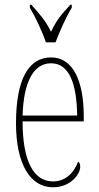

<svg xmlns="http://www.w3.org/2000/svg" viewBox="-20 -786 419 816"><path d="M175 -606H216C233 -651 261 -715 285 -753V-766H279C242 -726 219 -699 197 -651C173 -699 149 -726 113 -766H107V-753C130 -715 160 -651 175 -606ZM205 10C280 10 321 -46 321 -77C321 -90 317 -96 312 -99C296 -57 263 -15 205 -15C125 -15 76 -97 76 -270H336V-291C336 -445 289 -542 197 -542C102 -542 48 -450 48 -262C48 -88 109 10 205 10ZM308 -295H76C80 -431 119 -517 197 -517C276 -517 306 -427 308 -295Z"/></svg>

Font: Noto Serif ExtraCondensed Thin
Style: Regular
Weight: 100
Width: 2
Designer: Monotype Design Team
Foundry: Monotype Imaging Inc.
Version: Version 2.013